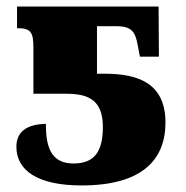

<svg xmlns="http://www.w3.org/2000/svg" viewBox="-20 -556 567 586"><path d="M229 10C412 10 485 -67 485 -182C485 -301 403 -331 300 -331H276V-476H336C384 -476 393 -456 400 -420L407 -383H465L464 -536H32V-470C75 -470 82 -458 82 -408V-270H177C238 -270 294 -260 294 -169C294 -93 268 -57 204 -57C132 -57 120 -114 120 -178C62 -177 30 -154 30 -108C30 -37 93 10 229 10Z"/></svg>

Font: UArctic Serif Black
Style: Regular
Weight: 900
Designer: Customization by Puisto advertising & original work Monotype Design Team
Foundry: Monotype Imaging Inc.
Version: Version 2.004